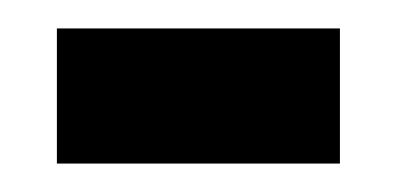

<svg xmlns="http://www.w3.org/2000/svg" viewBox="-20 -694 279 135"><path d="M20 -579V-674H219V-579Z"/></svg>

Font: Bricolage Grotesque 96pt Condensed Bricolage Grotesque 48pt Condensed Regular
Style: Bold
Weight: 700
Width: 3
Designer: Mathieu Triay
Foundry: Atelier Triay
Version: Version 1.001; ttfautohint (v1.8.4.7-5d5b);gftools[0.9.33.de